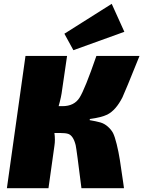

<svg xmlns="http://www.w3.org/2000/svg" viewBox="-20 -982 748 1002"><path d="M363 -720 316 -806 563 -962 629 -816ZM449 -361 448 -355Q483 -349 504 -343Q525 -337 543 -321Q561 -305 570 -287.5Q579 -270 589 -229.5Q599 -189 605.5 -147.5Q612 -106 623 -29Q626 -10 627 0H405Q380 -201 375 -224Q363 -273 337 -283Q323 -288 293 -288H264Q269 -252 264 -221L233 0H16L113 -690H330L304 -512Q300 -477 286 -428H306Q367 -428 395 -472Q423 -516 483 -690H708Q632 -501 619 -474Q585 -407 540 -384Q509 -369 449 -361Z"/></svg>

Font: Exo 2.0 Black
Style: Italic
Weight: 900
Italic angle: -8°
Designer: Natanael Gama
Version: Version 1.001;PS 001.001;hotconv 1.0.70;makeotf.lib2.5.58329